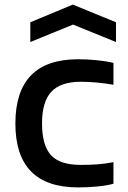

<svg xmlns="http://www.w3.org/2000/svg" viewBox="-20 -807 559 836"><path d="M112 -710 297 -787 485 -710V-624L298 -700L112 -624ZM320 9Q47 9 47 -269Q47 -549 320 -549Q359 -549 400.5 -545Q442 -541 474 -533V-438Q439 -444 403 -447.5Q367 -451 332 -451Q244 -451 203.5 -407.5Q163 -364 163 -270Q163 -174 202 -131.5Q241 -89 330 -89Q373 -89 405.5 -91.5Q438 -94 474 -101V-7Q446 1 404 5Q362 9 320 9Z"/></svg>

Font: Encode Sans Wide
Style: Medium
Weight: 500
Designer: Pablo Impallari, Andres Torresi
Foundry: Pablo Impallari, Andres Torresi
Version: Version 1.000; ttfautohint (v1.00) -l 8 -r 50 -G 200 -x 14 -